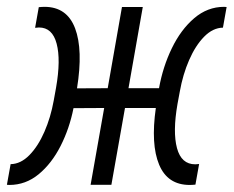

<svg xmlns="http://www.w3.org/2000/svg" viewBox="-47 -538 680 559"><path d="M-20 0.5Q-22 0.5 -23.7 0.2Q-25.4 0 -26.9 0L-16.1 -60.1Q13.2 -60.5 38.6 -86.4Q64 -112.3 82.3 -154.3Q100.6 -196.3 109.4 -245.1L116.2 -282.7Q130.4 -363.8 117.9 -410.9Q105.5 -458 66.4 -458Q62 -458 55.2 -457L65.9 -517.1Q70.3 -517.6 74.5 -517.8Q78.6 -518.1 82.5 -518.1Q147.9 -518.1 171.6 -455.6Q195.3 -393.1 177.2 -280.8L266.6 -281.2L308.1 -517.6H368.7L327.1 -281.2H416Q427.2 -343.8 453.4 -397.7Q479.5 -451.7 518.3 -484.9Q557.1 -518.1 605.5 -518.1Q607.4 -518.1 609.1 -517.8Q610.8 -517.6 612.8 -517.6L602.1 -457.5Q572.8 -457 547.4 -431.2Q522 -405.3 503.7 -363.3Q485.4 -321.3 476.6 -272L469.7 -234.9Q455.6 -153.8 468.3 -106.7Q481 -59.6 521.5 -59.6Q524.9 -59.6 532.7 -60.5L522 -0.5Q517.6 0 513.4 0.2Q509.3 0.5 505.4 0.5Q440.9 0.5 416.3 -58.6Q391.6 -117.7 406.7 -223.6H316.9L277.3 0H216.8L256.3 -223.6L167 -223.1Q155.3 -164.1 129.4 -113Q103.5 -62 65.7 -30.8Q27.8 0.5 -20 0.5Z"/></svg>

Font: Cascadia Code PL Light
Style: Italic
Weight: 300
Italic angle: -10°
Monospace: yes
Designer: Aaron Bell
Foundry: Saja Typeworks
Version: Version 2404.023; ttfautohint (v1.8.4)